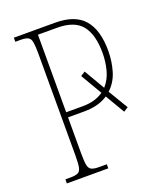

<svg xmlns="http://www.w3.org/2000/svg" viewBox="-134 -799 739 884"><g transform="rotate(-20 236.0 -357.0)"><path d="M40 0V-20H65Q90 -20 102 -26Q114 -32 117.5 -51Q121 -70 121 -109V-606Q121 -644 117.5 -663Q114 -682 102 -688Q90 -694 66 -694H40V-714H242Q339 -714 383.5 -662.5Q428 -611 428 -509Q428 -458 414 -410.5Q400 -363 365 -331L423 -234L401 -220L345 -315Q323 -300 294 -292Q265 -284 228 -284H149V-108Q149 -70 152.5 -51Q156 -32 168 -26Q180 -20 205 -20H243V0ZM230 -309Q262 -309 287.5 -316.5Q313 -324 332 -338L271 -442L293 -456L352 -355Q379 -385 389.5 -426Q400 -467 400 -509Q400 -598 364 -643.5Q328 -689 242 -689H149V-309Z"/></g></svg>

Font: Noto Serif Condensed Thin
Style: Regular
Weight: 100
Width: 3
Designer: Monotype Design Team
Foundry: Monotype Imaging Inc.
Version: Version 2.013; ttfautohint (v1.8.4.7-5d5b)